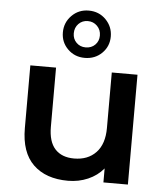

<svg xmlns="http://www.w3.org/2000/svg" viewBox="-57 -873 794 930"><g transform="rotate(5 340.5 -408.0)"><path d="M599 -534V0H480V-68Q450 -32 405 -12.5Q360 7 308 7Q200 7 139 -52Q78 -111 78 -229V-534H203V-246Q203 -174 235.5 -138.5Q268 -103 328 -103Q395 -103 434.5 -144.5Q474 -186 474 -264V-534ZM221 -707Q221 -755 254.5 -789Q288 -823 337 -823Q387 -823 420.5 -789Q454 -755 454 -707Q454 -659 420.5 -626Q387 -593 337 -593Q288 -593 254.5 -626Q221 -659 221 -707ZM401 -707Q401 -735 382.5 -753.5Q364 -772 337 -772Q310 -772 292 -753.5Q274 -735 274 -707Q274 -680 292 -662Q310 -644 337 -644Q365 -644 383 -662Q401 -680 401 -707Z"/></g></svg>

Font: CMG Sans SemiBold
Style: Regular
Weight: 600
Designer: Julieta Ulanovsky
Foundry: Julieta Ulanovsky
Version: Version 7.200